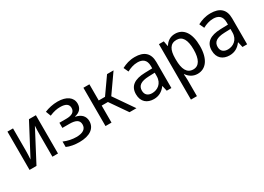

<svg xmlns="http://www.w3.org/2000/svg" viewBox="-11 -1318 3203 2327"><g transform="rotate(-30 1590.0 -154.0)"><path d="M66 0H163L390 -432C387 -392 386 -344 386 -304V0H464V-536H367L139 -103C142 -146 144 -187 144 -224V-536H66Z M760 11C907 11 990 -50 990 -150C990 -220 946 -266 868 -281V-285C937 -300 973 -341 973 -405C973 -493 897 -548 772 -548C707 -548 642 -533 590 -511L617 -441C678 -467 722 -475 767 -475C846 -475 883 -448 883 -397C883 -341 841 -314 761 -314H665V-242H761C854 -242 898 -217 898 -156C898 -95 851 -61 759 -61C703 -61 641 -73 584 -98V-22C630 0 697 11 760 11Z M1129 0H1213V-238H1300L1465 0H1562L1370 -278L1551 -536H1460L1301 -310H1213V-536H1129Z M1803 11C1874 11 1926 -21 1966 -75H1969L1986 0H2051V-365C2051 -490 1979 -548 1854 -548C1779 -548 1725 -528 1670 -500L1701 -433C1745 -457 1795 -475 1848 -475C1918 -475 1969 -444 1969 -355V-323L1864 -320C1718 -316 1641 -262 1641 -149C1641 -41 1710 11 1803 11ZM1820 -62C1767 -62 1725 -88 1725 -151C1725 -220 1773 -255 1884 -259L1969 -262V-214C1969 -110 1893 -62 1820 -62Z M2186 240H2270V11C2270 -14 2267 -48 2265 -68H2270C2300 -26 2346 11 2415 11C2530 11 2606 -86 2606 -269C2606 -452 2533 -548 2416 -548C2345 -548 2300 -511 2271 -464H2267L2254 -536H2186ZM2396 -62C2306 -62 2270 -140 2270 -269V-289C2270 -407 2306 -475 2395 -475C2477 -475 2518 -407 2518 -270C2518 -135 2477 -62 2396 -62Z M2863 11C2934 11 2986 -21 3026 -75H3029L3046 0H3111V-365C3111 -490 3039 -548 2914 -548C2839 -548 2785 -528 2730 -500L2761 -433C2805 -457 2855 -475 2908 -475C2978 -475 3029 -444 3029 -355V-323L2924 -320C2778 -316 2701 -262 2701 -149C2701 -41 2770 11 2863 11ZM2880 -62C2827 -62 2785 -88 2785 -151C2785 -220 2833 -255 2944 -259L3029 -262V-214C3029 -110 2953 -62 2880 -62Z"/></g></svg>

Font: Noto Sans Mono Condensed
Style: Regular
Weight: 400
Width: 3
Designer: Monotype Design Team
Foundry: Monotype Imaging Inc.
Version: Version 2.014